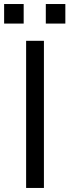

<svg xmlns="http://www.w3.org/2000/svg" viewBox="-41 -929 343 949"><path d="M-20.6 -909.1H76V-812.5H-20.6ZM185.4 -909.1H282V-812.5H185.4ZM176.1 -727.3V0H88.1V-727.3Z"/></svg>

Font: TID UI
Style: Regular
Weight: 400
Designer: The TID Project Authors
Foundry: Bakken & Bæck
Version: Version 1.001;hotconv 1.0.109;makeotfexe 2.5.65596